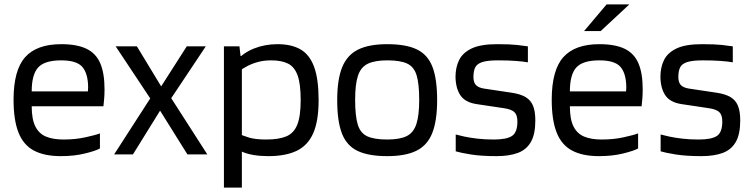

<svg xmlns="http://www.w3.org/2000/svg" viewBox="-20 -706 3438 878"><path d="M260 -430Q184 -430 154.5 -397.5Q125 -365 125 -288H382Q382 -292 382.5 -297.5Q383 -303 383 -309Q382 -371 356 -400.5Q330 -430 260 -430ZM437 -27Q417 -16 368 -4Q319 8 258 8Q183 8 135 -17.5Q87 -43 64.5 -100Q42 -157 42 -250Q42 -385 95 -444.5Q148 -504 260 -504Q332 -504 375.5 -483Q419 -462 438.5 -416.5Q458 -371 458 -298Q458 -274 456.5 -256.5Q455 -239 453 -220H125Q125 -161 141.5 -128Q158 -95 190 -81.5Q222 -68 271 -68Q324 -68 370 -78Q416 -88 437 -96Z M928 0H837L712 -200L588 0H502L667 -256L509 -494H606L717 -311L834 -494H921L763 -257Z M1004 152V-494H1075L1080 -450H1086V152ZM1069 -377 1058 -425Q1091 -464 1141 -484Q1191 -504 1249 -504Q1313 -504 1354.5 -480Q1396 -456 1416.5 -400Q1437 -344 1437 -248Q1437 -152 1412 -96Q1387 -40 1336 -16Q1285 8 1207 8Q1171 8 1140.5 3Q1110 -2 1087.5 -12Q1065 -22 1050 -36L1070 -96Q1091 -85 1120 -76.5Q1149 -68 1197 -68Q1255 -68 1289.5 -82.5Q1324 -97 1339.5 -136Q1355 -175 1355 -248Q1355 -322 1341 -361Q1327 -400 1297.5 -415Q1268 -430 1220 -430Q1187 -430 1159.5 -422.5Q1132 -415 1109.5 -403Q1087 -391 1069 -377Z M1751 8Q1665 8 1615 -16Q1565 -40 1543.5 -96Q1522 -152 1522 -248Q1522 -342 1544.5 -398Q1567 -454 1617 -479Q1667 -504 1751 -504Q1837 -504 1886.5 -480Q1936 -456 1957.5 -400.5Q1979 -345 1979 -248Q1979 -155 1957 -98.5Q1935 -42 1885 -17Q1835 8 1751 8ZM1751 -68Q1808 -68 1839.5 -83.5Q1871 -99 1884 -138.5Q1897 -178 1897 -249Q1897 -323 1885 -362Q1873 -401 1841.5 -415.5Q1810 -430 1751 -430Q1694 -430 1662 -414.5Q1630 -399 1617 -360Q1604 -321 1604 -249Q1604 -176 1616 -136.5Q1628 -97 1660 -82.5Q1692 -68 1751 -68Z M2145 -354Q2145 -329 2156.5 -317Q2168 -305 2193 -301L2320 -282Q2360 -276 2383.5 -262Q2407 -248 2417.5 -222.5Q2428 -197 2428 -155Q2428 -92 2407.5 -56.5Q2387 -21 2347.5 -6.5Q2308 8 2251 8Q2181 8 2134 0.5Q2087 -7 2064 -14V-91Q2078 -87 2103.5 -81.5Q2129 -76 2163 -72Q2197 -68 2238 -68Q2297 -68 2321.5 -84.5Q2346 -101 2346 -150Q2346 -180 2332.5 -193Q2319 -206 2286 -211L2159 -230Q2107 -238 2085.5 -270Q2064 -302 2063 -354Q2063 -398 2079.5 -431.5Q2096 -465 2137 -484.5Q2178 -504 2253 -504Q2312 -504 2343.5 -500.5Q2375 -497 2394 -494V-421Q2372 -425 2337 -427.5Q2302 -430 2258 -430Q2209 -430 2185 -422Q2161 -414 2153 -397.5Q2145 -381 2145 -354Z M2721 -430Q2645 -430 2615.5 -397.5Q2586 -365 2586 -288H2843Q2843 -292 2843.5 -297.5Q2844 -303 2844 -309Q2843 -371 2817 -400.5Q2791 -430 2721 -430ZM2898 -27Q2878 -16 2829 -4Q2780 8 2719 8Q2644 8 2596 -17.5Q2548 -43 2525.5 -100Q2503 -157 2503 -250Q2503 -385 2556 -444.5Q2609 -504 2721 -504Q2793 -504 2836.5 -483Q2880 -462 2899.5 -416.5Q2919 -371 2919 -298Q2919 -274 2917.5 -256.5Q2916 -239 2914 -220H2586Q2586 -161 2602.5 -128Q2619 -95 2651 -81.5Q2683 -68 2732 -68Q2785 -68 2831 -78Q2877 -88 2898 -96ZM2858 -686 2727 -564H2651L2754 -686Z M3082 -354Q3082 -329 3093.5 -317Q3105 -305 3130 -301L3257 -282Q3297 -276 3320.5 -262Q3344 -248 3354.5 -222.5Q3365 -197 3365 -155Q3365 -92 3344.5 -56.5Q3324 -21 3284.5 -6.5Q3245 8 3188 8Q3118 8 3071 0.5Q3024 -7 3001 -14V-91Q3015 -87 3040.5 -81.5Q3066 -76 3100 -72Q3134 -68 3175 -68Q3234 -68 3258.5 -84.5Q3283 -101 3283 -150Q3283 -180 3269.5 -193Q3256 -206 3223 -211L3096 -230Q3044 -238 3022.5 -270Q3001 -302 3000 -354Q3000 -398 3016.5 -431.5Q3033 -465 3074 -484.5Q3115 -504 3190 -504Q3249 -504 3280.5 -500.5Q3312 -497 3331 -494V-421Q3309 -425 3274 -427.5Q3239 -430 3195 -430Q3146 -430 3122 -422Q3098 -414 3090 -397.5Q3082 -381 3082 -354Z"/></svg>

Font: Blinker
Style: Regular
Weight: 400
Designer: Juergen Huber
Foundry: supertype
Version: 1.017